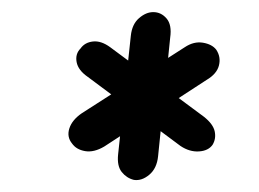

<svg xmlns="http://www.w3.org/2000/svg" viewBox="-20 -799 427 317"><path d="M99 -562Q90 -573 94.5 -587Q99 -601 115 -612L285 -721Q300 -731 315 -728.5Q330 -726 337 -717Q345 -705 341.5 -691Q338 -677 321 -667L152 -557Q135 -547 120.5 -549.5Q106 -552 99 -562ZM331 -560Q324 -550 308.5 -549Q293 -548 278 -558L125 -672Q109 -683 106.5 -696.5Q104 -710 113 -719Q120 -729 133.5 -730.5Q147 -732 162 -721L317 -606Q332 -594 334.5 -582Q337 -570 331 -560ZM201 -502Q189 -505 181 -515Q173 -525 175 -544L196 -740Q198 -759 209.5 -769Q221 -779 233 -779Q246 -779 255 -768.5Q264 -758 261 -737L241 -541Q239 -521 226.5 -510.5Q214 -500 201 -502Z"/></svg>

Font: Edu NSW ACT Foundation Medium
Style: Regular
Weight: 500
Version: Version 1.003